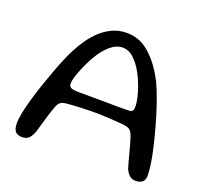

<svg xmlns="http://www.w3.org/2000/svg" viewBox="-111 -735 935 883"><g transform="rotate(20 356.5 -293.0)"><path d="M634.5 20Q618 20 606.2 9.8Q594.5 -0.5 585.5 -19.5Q581 -34.5 575.2 -55.5Q569.5 -76.5 563.8 -98.2Q558 -120 552.5 -139.2Q547 -158.5 542.5 -170Q536.5 -186.5 526.8 -194Q517 -201.5 495 -204Q484.5 -205 461.2 -206.8Q438 -208.5 410.8 -210Q383.5 -211.5 359.5 -211.5Q323 -211.5 286 -210Q249 -208.5 222.5 -206Q199.5 -204.5 189.2 -197.8Q179 -191 172 -174Q166 -158.5 158.8 -135.5Q151.5 -112.5 144.2 -87.2Q137 -62 130 -38.5Q121 -13.5 109.2 -2Q97.5 9.5 76.5 9.5Q62 9.5 52 4.2Q42 -1 37.2 -12.8Q32.5 -24.5 32.5 -43.5Q32.5 -64.5 39 -96.8Q45.5 -129 56.8 -167.5Q68 -206 81.8 -246.5Q95.5 -287 109.5 -324.5Q123.5 -362 136.5 -392.5Q149.5 -423 159 -441Q176 -474 197.2 -504Q218.5 -534 244.2 -556.8Q270 -579.5 300.5 -592.8Q331 -606 367.5 -606Q427.5 -606 474.5 -566.5Q521.5 -527 557 -463.5Q569.5 -443 583.2 -408.8Q597 -374.5 611 -332.8Q625 -291 637.2 -246.5Q649.5 -202 659.5 -159.5Q669.5 -117 675 -81.5Q680.5 -46 680.5 -23Q680.5 0.5 668.2 10.2Q656 20 634.5 20ZM500.5 -273.5Q511.5 -275 515.2 -281Q519 -287 519 -301Q519 -318 513.2 -343.2Q507.5 -368.5 497.2 -396.8Q487 -425 473.5 -450Q454 -487 428.2 -511.5Q402.5 -536 372.5 -536Q341.5 -536 312.8 -511.8Q284 -487.5 261 -448.5Q251.5 -432.5 241.2 -412Q231 -391.5 222.5 -370.2Q214 -349 208.2 -330.2Q202.5 -311.5 202.5 -298.5Q202.5 -284.5 213.8 -279.2Q225 -274 253.5 -274Q318.5 -274 366 -273.5Q413.5 -273 446.2 -272.8Q479 -272.5 500.5 -273.5Z"/></g></svg>

Font: Gluten Light
Style: Regular
Weight: 300
Designer: Tyler Finck
Foundry: Etcetera Type Company
Version: Version 1.300